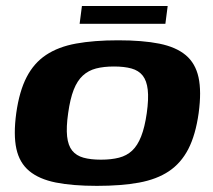

<svg xmlns="http://www.w3.org/2000/svg" viewBox="-20 -599 693 626"><path d="M296 7Q216.6 7 162 -3.9Q107.4 -14.9 75.4 -41.5Q43.4 -68.1 33.4 -113.9Q23.4 -159.6 33 -230.3Q43 -301.6 66.8 -347.5Q90.5 -393.5 130.3 -419.9Q170.1 -446.4 228.2 -457Q286.4 -467.6 365.4 -467.6Q444.8 -467.6 499.4 -456.7Q554 -445.7 585.7 -419.1Q617.3 -392.5 627.3 -346.8Q637.3 -301 627.7 -230.3Q617.7 -159 594 -113.1Q570.2 -67.1 530.7 -40.7Q491.3 -14.3 433.3 -3.6Q375.3 7 296 7ZM309.2 -78.4Q342.7 -78.4 368 -84.9Q393.2 -91.4 410.8 -107.9Q428.5 -124.4 440.2 -154.3Q452 -184.2 458.5 -230Q465.1 -276.8 461.7 -306.4Q458.4 -335.9 445.2 -352.6Q432 -369.2 408.6 -375.7Q385.2 -382.2 351.6 -382.2Q318.1 -382.2 293.1 -375.7Q268.2 -369.2 250.1 -352.6Q231.9 -335.9 220.3 -306.4Q208.7 -276.8 202.2 -230Q195.6 -184.2 198.8 -154.3Q202.1 -124.4 215.4 -107.9Q228.8 -91.4 252.2 -84.9Q275.6 -78.4 309.2 -78.4ZM239.6 -521.3 247.1 -579.4H526.7L519.2 -521.3Z"/></svg>

Font: Genos Thin
Style: Italic
Weight: 100
Italic angle: -8°
Designer: Robert E. Leuschke
Foundry: Robert E. Leuschke
Version: Version 1.010